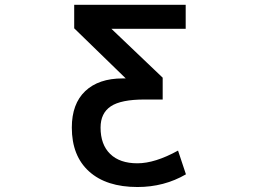

<svg xmlns="http://www.w3.org/2000/svg" viewBox="-20 -751 1040 782"><path d="M736.3 -731.4V-633.8H433.6L642.6 -434.6V-345.7H568.4Q472.7 -345.7 431.2 -317.9Q389.6 -290 389.6 -231.4Q389.6 -162.1 428.7 -124Q467.8 -85.9 539.6 -85.9Q611.3 -85.9 705.1 -137.7L737.3 -41Q648.4 10.7 540 10.7Q413.1 10.7 342.8 -52.7Q272.5 -116.2 272.5 -231.4Q272.5 -328.1 327.1 -379.9Q381.8 -431.6 479.5 -431.6H492.2L282.2 -635.7V-731.4Z"/></svg>

Font: Gen Shin Gothic Monospace Medium
Style: Regular
Weight: 500
Designer: [Source Han Sans]
Ryoko NISHIZUKA  (kana & ideographs); Paul D. Hunt (Latin, Greek & Cyrillic); Wenlong ZHANG  (bopomofo
Version: Version 1.002.20150607